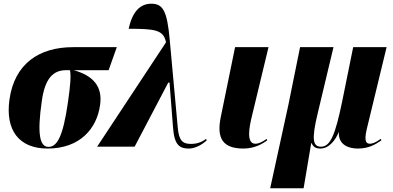

<svg xmlns="http://www.w3.org/2000/svg" viewBox="-20 -790 2117 1034"><path d="M236 10C411 10 502 -98 519 -225C534 -327 478 -384 377 -412H565L609 -536H373C191 -536 58 -447 31 -254C8 -90 81 10 236 10ZM241 1C193 1 180 -71 205 -245C222 -369 267 -412 336 -412H357C363 -380 359 -331 346 -240C319 -50 286 1 241 1Z M503 0H705L886 -345H893L912 -101C919 -8 948 10 997 10C1031 10 1069 -11 1093 -34L1090 -42C1073 -30 1049 -15 1009 -15C966 -15 943 -29 937 -106L894 -576C880 -731 858 -770 795 -770C736 -770 693 -729 673 -635C816 -635 861 -629 874 -562Z M1292 10C1352 10 1396 -17 1419 -34L1416 -42C1396 -28 1376 -16 1355 -16C1304 -16 1323 -109 1337 -166L1426 -536H1246L1169 -160C1145 -43 1181 10 1292 10Z M1435 224H1615L1656 -19H1658C1667 1 1680 10 1706 10C1752 10 1787 -36 1804 -78H1805C1801 -8 1861 10 1906 10C1967 10 2001 -12 2034 -34L2030 -42C2005 -23 1985 -16 1973 -16C1954 -16 1939 -25 1955 -94L2062 -536H1882L1822 -240C1786 -67 1760 0 1709 0C1666 0 1656 -36 1691 -180L1776 -536H1596L1533 -225Z"/></svg>

Font: Noto Serif Display Condensed Black
Style: Italic
Weight: 900
Width: 3
Italic angle: -12°
Designer: Monotype Design Team
Foundry: Monotype Imaging Inc.
Version: Version 2.009